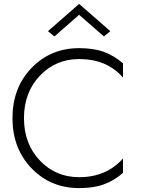

<svg xmlns="http://www.w3.org/2000/svg" viewBox="-20 -956 725 985"><path d="M386 -880 259 -769 226 -796 386 -936 546 -796 513 -769ZM386 -47Q526 -47 611 -143V-69Q565 -29 512.5 -10Q460 9 386 9Q240 9 142 -92.5Q44 -194 44 -350Q44 -506 142 -607.5Q240 -709 386 -709Q460 -709 512.5 -690Q565 -671 611 -631V-558Q529 -653 386 -653Q266 -653 184.5 -567.5Q103 -482 103 -350Q103 -218 184.5 -132.5Q266 -47 386 -47Z"/></svg>

Font: Renner* Light
Style: Light
Weight: 300
Version: Version 003.000 ; ttfautohint (v0.97) -l 8 -r 50 -G 200 -x 1